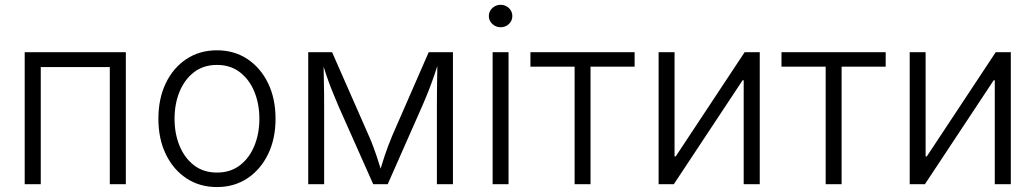

<svg xmlns="http://www.w3.org/2000/svg" viewBox="-20 -757 4255 789"><path d="M497.1 -542.5V0H431.2V-481.4H147.5V0H81.5V-542.5Z M871.6 11.7Q800.3 11.7 746.1 -24.2Q691.9 -60.1 661.4 -123.3Q630.9 -186.5 630.9 -268.6Q630.9 -352.1 661.4 -415.3Q691.9 -478.5 746.1 -514.4Q800.3 -550.3 871.6 -550.3Q942.4 -550.3 996.6 -514.4Q1050.8 -478.5 1081.5 -415.3Q1112.3 -352.1 1112.3 -268.6Q1112.3 -186.5 1081.5 -123.3Q1050.8 -60.1 996.6 -24.2Q942.4 11.7 871.6 11.7ZM871.6 -47.9Q927.2 -47.9 966.1 -77.9Q1004.9 -107.9 1025.4 -158Q1045.9 -208 1045.9 -268.6Q1045.9 -329.6 1025.4 -379.9Q1004.9 -430.2 965.8 -460.2Q926.8 -490.2 871.6 -490.2Q815.9 -490.2 777.1 -460.2Q738.3 -430.2 717.8 -380.1Q697.3 -330.1 697.3 -268.6Q697.3 -208 717.8 -158Q738.3 -107.9 777.1 -77.9Q815.9 -47.9 871.6 -47.9Z M1246.6 0V-542.5H1344.7L1495.6 -199.2Q1505.4 -177.2 1512.9 -157Q1520.5 -136.7 1526.9 -117.9Q1533.2 -99.1 1538.8 -80.8Q1544.4 -62.5 1550.3 -43.9H1538.1Q1543.5 -62 1549.1 -80.1Q1554.7 -98.1 1560.8 -116.9Q1566.9 -135.7 1574.7 -156.2Q1582.5 -176.8 1591.8 -199.2L1741.7 -542.5H1841.3V0H1775.4V-322.3Q1775.4 -346.2 1775.6 -369.9Q1775.9 -393.6 1776.1 -417Q1776.4 -440.4 1776.9 -464.4Q1777.3 -488.3 1777.3 -512.7H1785.2Q1774.9 -477.5 1764.6 -447.8Q1754.4 -418 1742.7 -387.9Q1731 -357.9 1715.8 -322.8L1573.2 0H1513.7L1370.1 -322.8Q1355 -357.9 1343.3 -387.7Q1331.5 -417.5 1321.3 -447.5Q1311 -477.5 1300.3 -512.7H1309.6Q1309.6 -490.7 1310.1 -467.5Q1310.5 -444.3 1311 -420.2Q1311.5 -396 1311.8 -371.6Q1312 -347.2 1312 -322.3V0Z M2004.4 0V-542.5H2069.8V0ZM2037.1 -645Q2017.6 -645 2003.2 -658.4Q1988.8 -671.9 1988.8 -690.9Q1988.8 -710.4 2003.2 -723.9Q2017.6 -737.3 2037.1 -737.3Q2057.1 -737.3 2071.3 -723.9Q2085.4 -710.4 2085.4 -690.9Q2085.4 -671.9 2071.3 -658.4Q2057.1 -645 2037.1 -645Z M2341.3 0V-482.9H2159.7V-542.5H2587.9V-482.9H2406.7V0Z M3102.1 0H3036.1V-427.2H3031.7L2749 0H2686.5V-542.5H2752V-114.3H2756.8L3040 -542.5H3102.1Z M3373 0V-482.9H3191.4V-542.5H3619.6V-482.9H3438.5V0Z M4133.8 0H4067.9V-427.2H4063.5L3780.8 0H3718.3V-542.5H3783.7V-114.3H3788.6L4071.8 -542.5H4133.8Z"/></svg>

Font: Inter 16pt Light
Style: Regular
Weight: 300
Version: Version 4.001;git-66647c0bb